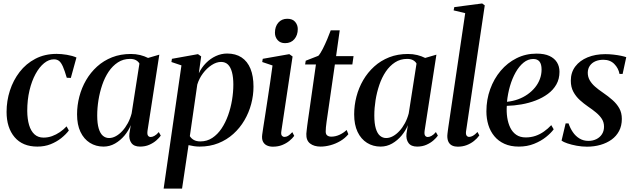

<svg xmlns="http://www.w3.org/2000/svg" viewBox="-20 -837 3658 1110"><path d="M196 10.5Q110.5 10.5 64.2 -44.2Q18 -99 18 -190Q18 -253.5 37.2 -313.2Q56.5 -373 93.5 -421Q130.5 -469 184.5 -497.2Q238.5 -525.5 307.5 -525.5Q334.5 -525.5 366.5 -520.2Q398.5 -515 422 -504.5L389.5 -386.5L366 -387.5Q354 -428.5 343.8 -451.8Q333.5 -475 321.8 -484.5Q310 -494 291.5 -494Q262.5 -494 235 -471.8Q207.5 -449.5 185.5 -409.2Q163.5 -369 150.5 -314.5Q137.5 -260 137.5 -195.5Q138 -148.5 148.2 -114Q158.5 -79.5 179.2 -60.5Q200 -41.5 231.5 -41.5Q257.5 -41.5 281 -50Q304.5 -58.5 325.8 -73Q347 -87.5 365 -106.5L378 -82.5Q360.5 -59.5 333.8 -38.2Q307 -17 272.5 -3.2Q238 10.5 196 10.5Z M833 -82.5Q830 -61 835.5 -53Q841 -45 851.5 -45Q861 -45 873.2 -51.8Q885.5 -58.5 898 -73.5L909.5 -53Q901 -40.5 884 -25.5Q867 -10.5 843.2 0Q819.5 10.5 789.5 10.5Q755 10.5 739.8 -10.2Q724.5 -31 728 -64.5L736 -113.5Q723.5 -82 699.8 -53.5Q676 -25 645 -7.2Q614 10.5 578.5 10.5Q534.5 10.5 499.8 -11.2Q465 -33 445.2 -74.5Q425.5 -116 425.5 -176Q425.5 -228 438.8 -278.8Q452 -329.5 477.8 -373.8Q503.5 -418 541.2 -452.2Q579 -486.5 628 -505.8Q677 -525 736.5 -525Q765 -525 790.2 -518.8Q815.5 -512.5 836 -502L901 -521ZM786 -469.5Q780 -481 766.5 -488.8Q753 -496.5 732 -496.5Q692.5 -496.5 661.8 -476.5Q631 -456.5 608.2 -422.8Q585.5 -389 571 -346.2Q556.5 -303.5 549.2 -258Q542 -212.5 542 -169.5Q542 -122.5 550.8 -93.8Q559.5 -65 575 -52Q590.5 -39 610.5 -39Q630 -39 649.8 -49.8Q669.5 -60.5 687.2 -79.8Q705 -99 719 -125Q733 -151 741 -181.5Z M926 253.5 1029 -459 971 -478.5 974 -497 1124.5 -524 1143 -511 1129.5 -413.5Q1145.5 -447 1171 -472.8Q1196.5 -498.5 1228 -513Q1259.5 -527.5 1293 -527.5Q1342.5 -527.5 1376.5 -505Q1410.5 -482.5 1428 -439.8Q1445.5 -397 1445.5 -336Q1445.5 -285.5 1432.2 -235.8Q1419 -186 1393 -141.5Q1367 -97 1329 -62.8Q1291 -28.5 1242 -9Q1193 10.5 1133.5 10.5Q1117.5 10.5 1101.2 8Q1085 5.5 1070 2L1032.5 253.5ZM1077.5 -50Q1085.5 -36.5 1100.5 -28Q1115.5 -19.5 1138.5 -19.5Q1177 -19.5 1207.5 -39.8Q1238 -60 1260.8 -94Q1283.5 -128 1298.8 -170.8Q1314 -213.5 1321.5 -259.2Q1329 -305 1329 -348Q1329 -390 1321.2 -419.2Q1313.5 -448.5 1298 -463.8Q1282.5 -479 1258 -479Q1231.5 -479 1203.5 -460.8Q1175.5 -442.5 1153.2 -412.8Q1131 -383 1120.5 -348Z M1557 11Q1538.5 11 1523.2 4Q1508 -3 1500.2 -18.5Q1492.5 -34 1496 -59.5Q1497 -70 1501.8 -99.2Q1506.5 -128.5 1513 -170.8Q1519.5 -213 1527 -262.2Q1534.5 -311.5 1542 -362.2Q1549.5 -413 1555.5 -458.5L1496 -478.5L1499 -497L1652.5 -524L1671.5 -510.5L1606.5 -78.5Q1603.5 -59.5 1609.8 -52.5Q1616 -45.5 1624.5 -45.5Q1635 -45.5 1645 -51.2Q1655 -57 1670 -73L1681 -51.5Q1670.5 -37 1652.8 -22.5Q1635 -8 1611.2 1.5Q1587.5 11 1557 11ZM1628 -587.5Q1600.5 -587.5 1585 -605.2Q1569.5 -623 1569.5 -647.5Q1569.5 -683.5 1589 -706Q1608.5 -728.5 1641 -728.5Q1671.5 -728.5 1686.5 -710.5Q1701.5 -692.5 1701.5 -669Q1701.5 -634 1682 -610.8Q1662.5 -587.5 1628 -587.5Z M1874.5 -177.5Q1870.5 -151.5 1868 -132.8Q1865.5 -114 1864.2 -100.8Q1863 -87.5 1863 -76.5Q1863 -60.5 1872 -53.8Q1881 -47 1895 -47Q1919 -47 1942.2 -57.5Q1965.5 -68 1984 -85.5L1994 -61Q1974.5 -37.5 1947.2 -21.5Q1920 -5.5 1890.2 2.5Q1860.5 10.5 1833.5 10.5Q1795.5 10.5 1772.5 -7.5Q1749.5 -25.5 1751 -63.5Q1751.5 -70.5 1752.8 -82Q1754 -93.5 1756 -109.2Q1758 -125 1760.8 -144.5Q1763.5 -164 1767 -187L1806.5 -464.5H1744L1747.5 -486L1820.5 -514.5Q1832 -527 1845.8 -554Q1859.5 -581 1872 -610.8Q1884.5 -640.5 1892 -661.5H1944L1923 -512.5H2024L2017 -464.5H1916Z M2435 -82.5Q2432 -61 2437.5 -53Q2443 -45 2453.5 -45Q2463 -45 2475.2 -51.8Q2487.5 -58.5 2500 -73.5L2511.5 -53Q2503 -40.5 2486 -25.5Q2469 -10.5 2445.2 0Q2421.5 10.5 2391.5 10.5Q2357 10.5 2341.8 -10.2Q2326.5 -31 2330 -64.5L2338 -113.5Q2325.5 -82 2301.8 -53.5Q2278 -25 2247 -7.2Q2216 10.5 2180.5 10.5Q2136.5 10.5 2101.8 -11.2Q2067 -33 2047.2 -74.5Q2027.5 -116 2027.5 -176Q2027.5 -228 2040.8 -278.8Q2054 -329.5 2079.8 -373.8Q2105.5 -418 2143.2 -452.2Q2181 -486.5 2230 -505.8Q2279 -525 2338.5 -525Q2367 -525 2392.2 -518.8Q2417.5 -512.5 2438 -502L2503 -521ZM2388 -469.5Q2382 -481 2368.5 -488.8Q2355 -496.5 2334 -496.5Q2294.5 -496.5 2263.8 -476.5Q2233 -456.5 2210.2 -422.8Q2187.5 -389 2173 -346.2Q2158.5 -303.5 2151.2 -258Q2144 -212.5 2144 -169.5Q2144 -122.5 2152.8 -93.8Q2161.5 -65 2177 -52Q2192.5 -39 2212.5 -39Q2232 -39 2251.8 -49.8Q2271.5 -60.5 2289.2 -79.8Q2307 -99 2321 -125Q2335 -151 2343 -181.5Z M2674 -75.5Q2672.5 -59.5 2678 -52.5Q2683.5 -45.5 2692.5 -45.5Q2702 -45.5 2713.8 -51.8Q2725.5 -58 2740.5 -74L2751 -54Q2738.5 -36.5 2720 -21.8Q2701.5 -7 2678 2Q2654.5 11 2626 11Q2608.5 11 2594.8 4.8Q2581 -1.5 2573.5 -15.2Q2566 -29 2566 -51.5Q2566 -56 2567 -64Q2568 -72 2569.2 -82.2Q2570.5 -92.5 2572 -102.5L2669.5 -761L2602.5 -777L2606.5 -796L2767.5 -817L2782.5 -806Z M3181 -89.5Q3165.5 -68 3136.5 -44.8Q3107.5 -21.5 3067.5 -5.5Q3027.5 10.5 2979.5 10.5Q2932 10.5 2896.5 -5.5Q2861 -21.5 2837.8 -49.8Q2814.5 -78 2803.2 -114.8Q2792 -151.5 2792 -193Q2792 -261 2813.8 -321.2Q2835.5 -381.5 2874.5 -427.8Q2913.5 -474 2966.5 -500.5Q3019.5 -527 3082 -527Q3127.5 -527 3156.5 -513.5Q3185.5 -500 3200 -476.5Q3214.5 -453 3214.5 -422Q3214.5 -380.5 3196.5 -348.8Q3178.5 -317 3147.2 -294Q3116 -271 3076.8 -256Q3037.5 -241 2994.5 -233.5Q2951.5 -226 2910 -225Q2907.5 -190 2912.5 -157.2Q2917.5 -124.5 2930.2 -98.5Q2943 -72.5 2965 -57.5Q2987 -42.5 3019.5 -42.5Q3049.5 -42.5 3075.8 -51.5Q3102 -60.5 3125 -76.8Q3148 -93 3167 -113.5ZM3063 -496Q3032.5 -496 3006.8 -475Q2981 -454 2961 -418.5Q2941 -383 2928.2 -338.8Q2915.5 -294.5 2911 -248.5Q2945 -252 2975.2 -263Q3005.5 -274 3030.5 -291.8Q3055.5 -309.5 3073.5 -331.8Q3091.5 -354 3101.2 -380.2Q3111 -406.5 3111 -435Q3111 -466 3099 -481Q3087 -496 3063 -496Z M3579.5 -409.5H3561.5Q3555.5 -442.5 3531.5 -467Q3507.5 -491.5 3468 -491.5Q3442.5 -491.5 3422.2 -482.8Q3402 -474 3390.2 -457.2Q3378.5 -440.5 3378 -417Q3378 -393 3389.2 -373.2Q3400.5 -353.5 3419.8 -336.5Q3439 -319.5 3463.5 -303Q3496.5 -280.5 3521.2 -258.5Q3546 -236.5 3560.5 -210.5Q3575 -184.5 3575 -149.5Q3575 -110 3559.2 -80Q3543.5 -50 3515.8 -30Q3488 -10 3451.5 0.5Q3415 11 3373.5 11Q3344 11 3314 5.5Q3284 0 3260.5 -8Q3237 -16 3226.5 -24L3250 -123.5H3267Q3276 -96.5 3291.5 -73.5Q3307 -50.5 3329.8 -36.5Q3352.5 -22.5 3382 -22.5Q3407 -22.5 3427.5 -32.5Q3448 -42.5 3460 -61Q3472 -79.5 3472 -104.5Q3472 -130 3459.5 -149.5Q3447 -169 3426.2 -186.2Q3405.5 -203.5 3379.5 -221Q3355.5 -237.5 3332.5 -258.2Q3309.5 -279 3294.8 -306.2Q3280 -333.5 3280 -370.5Q3280 -418.5 3306 -452.8Q3332 -487 3377 -505.5Q3422 -524 3479.5 -524Q3503.5 -524 3527.2 -521.2Q3551 -518.5 3570.2 -514.5Q3589.5 -510.5 3600.5 -506.5Z"/></svg>

Font: Merriweather 120pt Medium
Style: Italic
Weight: 500
Italic angle: -7.8°
Version: Version 2.101